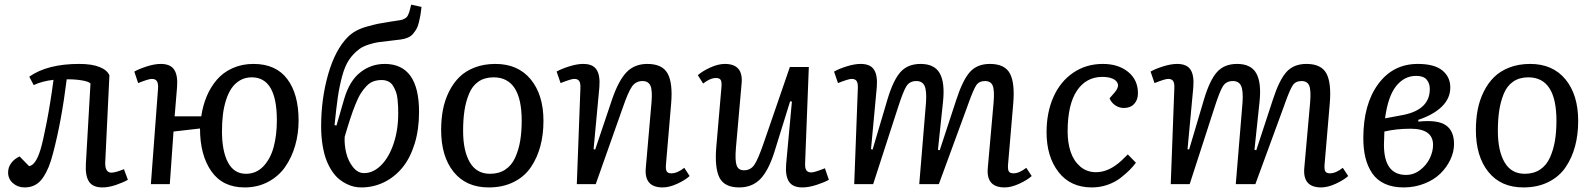

<svg xmlns="http://www.w3.org/2000/svg" viewBox="-20 -798 6906 832"><path d="M106.9 -465.8Q185.5 -521 323.2 -521Q378.9 -521 412.1 -507.3Q445.3 -493.7 454.1 -471.2L436 -94.2Q434.6 -49.8 462.9 -49.8Q479.5 -49.8 517.1 -64.9L534.2 -19Q514.2 -7.3 482.4 3.4Q450.7 14.2 423.8 14.2Q382.3 14.2 365.7 -11Q349.1 -36.1 352.1 -87.9L372.1 -436Q364.3 -445.3 331.8 -450.2Q299.3 -455.1 269 -454.1Q246.6 -272.5 210 -134.8Q201.2 -100.1 191.2 -75.4Q181.2 -50.8 167 -29.3Q152.8 -7.8 132.8 3.2Q112.8 14.2 86.9 14.2Q57.1 14.2 36.1 -4.2Q15.1 -22.5 15.1 -50.8Q15.1 -73.2 28.8 -91.6Q42.5 -109.9 64.9 -120.1L106 -78.1Q134.8 -81.5 155.8 -150.9Q166.5 -186.5 182.6 -269.5Q198.7 -352.5 211.9 -452.1Q161.6 -446.3 126 -429.2Z M1040 14.2Q944.8 14.2 895.8 -55.9Q846.7 -126 846.7 -241.2L731.9 -228L715.8 0H633.8L665 -416Q666 -437 659.7 -446.5Q653.3 -456.1 637.7 -456.1Q624 -456.1 578.6 -438L562 -487.8Q581.5 -499 615.5 -510Q649.4 -521 676.8 -521Q718.8 -521 735.1 -495.6Q751.5 -470.2 747.1 -418.9Q745.6 -397.9 741.9 -356.4Q738.3 -314.9 736.8 -293.9H852.1Q858.9 -340.3 875.5 -380.1Q892.1 -419.9 919.2 -451.9Q946.3 -483.9 987.3 -502.4Q1028.3 -521 1078.6 -521Q1175.3 -521 1224.6 -455.8Q1273.9 -390.6 1273.9 -275.9Q1273.9 -218.3 1258.8 -166.5Q1243.7 -114.7 1215.3 -74.2Q1187 -33.7 1141.6 -9.8Q1096.2 14.2 1040 14.2ZM1045.9 -44.9Q1090.3 -44.9 1121.1 -77.1Q1151.9 -109.4 1165.8 -160.6Q1179.7 -211.9 1179.7 -276.9Q1179.7 -462.9 1070.8 -462.9Q1042.5 -462.9 1020.3 -450Q998 -437 983.4 -415.5Q968.8 -394 959.2 -363.5Q949.7 -333 945.8 -299.8Q941.9 -266.6 941.9 -229Q941.9 -143.1 968 -94Q994.1 -44.9 1045.9 -44.9Z M1544.9 14.2Q1530.3 14.2 1515.1 11Q1500 7.8 1482.7 -0.5Q1465.3 -8.8 1449.7 -21.5Q1434.1 -34.2 1419.7 -55.2Q1405.3 -76.2 1394.8 -103Q1384.3 -129.9 1377.9 -168Q1371.6 -206.1 1371.6 -251Q1371.6 -369.6 1402.1 -476.3Q1432.6 -583 1487.8 -638.2Q1502.9 -653.3 1523.4 -664.6Q1543.9 -675.8 1572.5 -683.6Q1601.1 -691.4 1618.7 -695.1Q1636.2 -698.7 1671.6 -704.1Q1707 -709.5 1715.8 -710.9Q1724.6 -712.4 1731.2 -716.1Q1737.8 -719.7 1741.7 -723.1Q1745.6 -726.6 1749 -734.6Q1752.4 -742.7 1753.7 -746.6Q1754.9 -750.5 1757.8 -762Q1760.7 -773.4 1761.7 -777.8L1806.6 -768.1Q1804.2 -746.1 1801.8 -732.2Q1799.3 -718.3 1795.2 -700.9Q1791 -683.6 1784.9 -672.9Q1778.8 -662.1 1770 -651.6Q1761.2 -641.1 1748 -635.3Q1734.9 -629.4 1717.8 -627Q1705.1 -625 1670.7 -621.3Q1636.2 -617.7 1618.4 -615Q1600.6 -612.3 1576.4 -604.5Q1552.2 -596.7 1536.6 -585Q1509.8 -564.9 1491.9 -537.8Q1474.1 -510.7 1462.4 -467Q1450.7 -423.3 1444.1 -378.2Q1437.5 -333 1429.7 -255.9L1438 -253.9L1471.7 -370.1Q1494.6 -447.8 1541.3 -484.4Q1587.9 -521 1647 -521Q1795.9 -521 1795.9 -313Q1795.9 -236.8 1776.6 -174.6Q1757.3 -112.3 1723.4 -71.3Q1689.5 -30.3 1643.8 -8.1Q1598.1 14.2 1544.9 14.2ZM1633.8 -451.2Q1614.3 -451.2 1598.1 -445.3Q1582 -439.5 1568.1 -425Q1554.2 -410.6 1543 -392.6Q1531.7 -374.5 1519.8 -344.5Q1507.8 -314.5 1497.6 -283.2Q1487.3 -252 1473.6 -205.1Q1471.7 -170.9 1480.2 -135.5Q1488.8 -100.1 1509.5 -74Q1530.3 -47.9 1557.6 -47.9Q1596.7 -47.9 1630.6 -81.1Q1664.6 -114.3 1685.1 -174.1Q1705.6 -233.9 1705.6 -306.2Q1705.6 -324.2 1705.1 -336.7Q1704.6 -349.1 1702.6 -368.2Q1700.7 -387.2 1695.8 -400.1Q1690.9 -413.1 1683.3 -425.8Q1675.8 -438.5 1663.1 -444.8Q1650.4 -451.2 1633.8 -451.2Z M1891.6 -234.9Q1891.6 -281.2 1899.4 -322.3Q1907.2 -363.3 1925.3 -400.1Q1943.4 -437 1970.2 -463.6Q1997.1 -490.2 2037.1 -505.6Q2077.1 -521 2127 -521Q2224.6 -521 2279.8 -454.1Q2335 -387.2 2335 -273.9Q2335 -214.8 2321.5 -164.6Q2308.1 -114.3 2280.5 -73.5Q2252.9 -32.7 2206.1 -9.3Q2159.2 14.2 2097.7 14.2Q2000 14.2 1945.8 -53Q1891.6 -120.1 1891.6 -234.9ZM2103.5 -44.9Q2142.1 -44.9 2169.7 -63.2Q2197.3 -81.5 2212.4 -115Q2227.5 -148.4 2234.1 -187.5Q2240.7 -226.6 2240.7 -274.9Q2240.7 -462.9 2118.7 -462.9Q2080.1 -462.9 2053.2 -444.3Q2026.4 -425.8 2012.5 -391.6Q1998.5 -357.4 1992.7 -318.8Q1986.8 -280.3 1986.8 -231Q1986.8 -144.5 2015.9 -94.7Q2044.9 -44.9 2103.5 -44.9Z M2968.3 -35.2Q2948.7 -17.1 2914.3 -1.5Q2879.9 14.2 2851.6 14.2Q2771.5 14.2 2778.3 -68.8L2803.2 -354Q2807.6 -406.2 2798.6 -426.5Q2789.6 -446.8 2764.2 -446.8Q2735.4 -446.8 2718.8 -423.3Q2702.1 -399.9 2678.2 -330.1L2561.5 0H2479.5L2495.1 -416Q2496.1 -437.5 2490 -446.8Q2483.9 -456.1 2468.3 -456.1Q2454.6 -456.1 2409.2 -438L2392.1 -487.8Q2411.1 -499 2445.6 -510Q2480 -521 2507.3 -521Q2549.3 -521 2565.4 -495.8Q2581.5 -470.7 2577.1 -418.9L2552.2 -151.9L2559.1 -149.9L2632.3 -367.2Q2660.2 -448.7 2694.8 -484.9Q2729.5 -521 2785.2 -521Q2850.1 -521 2873 -479.5Q2896 -438 2888.2 -348.1L2866.2 -89.8Q2863.8 -66.4 2868.4 -56.6Q2873 -46.9 2889.2 -46.9Q2915 -46.9 2945.3 -70.8Z M3003.9 -472.2Q3023.4 -489.7 3057.9 -505.4Q3092.3 -521 3121.1 -521Q3200.7 -521 3193.8 -438L3168.9 -155.8Q3164.6 -102.1 3172.1 -81.1Q3179.7 -60.1 3204.1 -60.1Q3232.9 -60.1 3249.3 -84.5Q3265.6 -108.9 3290 -180.2L3402.8 -507.8H3484.9L3468.8 -90.8Q3467.8 -69.8 3474.1 -60.3Q3480.5 -50.8 3496.1 -50.8Q3509.3 -50.8 3554.7 -68.8L3571.8 -19Q3552.2 -7.8 3518.3 3.2Q3484.4 14.2 3457 14.2Q3415 14.2 3398.7 -11.2Q3382.3 -36.6 3386.7 -87.9L3411.6 -357.9L3403.8 -358.9L3335.9 -140.1Q3310.1 -58.6 3274.7 -22.2Q3239.3 14.2 3183.1 14.2Q3119.1 14.2 3097.7 -28.3Q3076.2 -70.8 3084 -162.1L3106 -417Q3108.4 -440.4 3103.8 -450.2Q3099.1 -460 3083 -460Q3057.1 -460 3026.9 -436Z M3992.7 -354Q3996.1 -405.8 3986.3 -426.3Q3976.6 -446.8 3950.7 -446.8Q3921.9 -446.8 3907.7 -424.3Q3893.6 -401.9 3870.6 -330.1L3763.7 0H3681.6L3697.3 -416Q3698.2 -437.5 3692.1 -446.8Q3686 -456.1 3670.4 -456.1Q3656.7 -456.1 3611.3 -438L3594.2 -487.8Q3613.3 -499 3647.7 -510Q3682.1 -521 3709.5 -521Q3751.5 -521 3767.6 -495.8Q3783.7 -470.7 3779.3 -418.9L3754.4 -151.9L3761.2 -149.9L3825.7 -367.2Q3850.6 -450.7 3882.1 -485.8Q3913.6 -521 3969.2 -521Q4029.3 -521 4052.2 -480.5Q4075.2 -439.9 4066.4 -356.9L4044.4 -148.9L4052.2 -147L4124.5 -367.2Q4151.9 -451.2 4183.1 -486.1Q4214.4 -521 4269.5 -521Q4334 -521 4356.2 -479.7Q4378.4 -438.5 4370.6 -348.1L4348.6 -89.8Q4346.2 -66.4 4350.8 -56.6Q4355.5 -46.9 4371.6 -46.9Q4397 -46.9 4427.2 -70.8L4450.7 -35.2Q4431.2 -17.6 4396.5 -1.7Q4361.8 14.2 4333.5 14.2Q4253.4 14.2 4260.3 -68.8L4285.6 -354Q4290 -406.7 4281.7 -426.8Q4273.4 -446.8 4248.5 -446.8Q4222.7 -446.8 4210.4 -428.5Q4198.2 -410.2 4176.8 -350.6Q4175.3 -346.2 4174.3 -343.8Q4173.3 -341.3 4172.1 -337.4Q4170.9 -333.5 4169.4 -330.1L4048.3 0H3963.4Z M4759.3 -521Q4825.7 -521 4868.4 -486.6Q4911.1 -452.1 4911.1 -394Q4911.1 -365.2 4894.8 -347.7Q4878.4 -330.1 4850.1 -330.1Q4829.6 -330.1 4812.5 -341.8Q4795.4 -353.5 4788.1 -372.1L4809.1 -396Q4828.1 -418 4824.2 -433.3Q4820.3 -448.7 4802 -456.8Q4783.7 -464.8 4757.3 -464.8Q4686.5 -464.8 4646.5 -404.8Q4606.4 -344.7 4606.4 -228Q4606.4 -178.7 4619.6 -139.6Q4632.8 -100.6 4661.1 -76.2Q4689.5 -51.8 4729.5 -51.8Q4785.2 -51.8 4839.8 -102.1Q4846.7 -108.4 4867.2 -128.9L4902.3 -92.8Q4890.6 -77.1 4875.7 -62Q4860.8 -46.9 4836.7 -27.8Q4812.5 -8.8 4779.8 2.7Q4747.1 14.2 4711.4 14.2Q4618.7 14.2 4566.9 -52.5Q4515.1 -119.1 4515.1 -225.1Q4515.1 -310.5 4544.9 -377.7Q4574.7 -444.8 4630.6 -482.9Q4686.5 -521 4759.3 -521Z M5364.3 -354Q5367.7 -405.8 5357.9 -426.3Q5348.1 -446.8 5322.3 -446.8Q5293.5 -446.8 5279.3 -424.3Q5265.1 -401.9 5242.2 -330.1L5135.3 0H5053.2L5068.8 -416Q5069.8 -437.5 5063.7 -446.8Q5057.6 -456.1 5042 -456.1Q5028.3 -456.1 4982.9 -438L4965.8 -487.8Q4984.9 -499 5019.3 -510Q5053.7 -521 5081.1 -521Q5123 -521 5139.2 -495.8Q5155.3 -470.7 5150.9 -418.9L5126 -151.9L5132.8 -149.9L5197.3 -367.2Q5222.2 -450.7 5253.7 -485.8Q5285.2 -521 5340.8 -521Q5400.9 -521 5423.8 -480.5Q5446.8 -439.9 5438 -356.9L5416 -148.9L5423.8 -147L5496.1 -367.2Q5523.4 -451.2 5554.7 -486.1Q5585.9 -521 5641.1 -521Q5705.6 -521 5727.8 -479.7Q5750 -438.5 5742.2 -348.1L5720.2 -89.8Q5717.8 -66.4 5722.4 -56.6Q5727.1 -46.9 5743.2 -46.9Q5768.6 -46.9 5798.8 -70.8L5822.3 -35.2Q5802.7 -17.6 5768.1 -1.7Q5733.4 14.2 5705.1 14.2Q5625 14.2 5631.8 -68.8L5657.2 -354Q5661.6 -406.7 5653.3 -426.8Q5645 -446.8 5620.1 -446.8Q5594.2 -446.8 5582 -428.5Q5569.8 -410.2 5548.3 -350.6Q5546.9 -346.2 5545.9 -343.8Q5544.9 -341.3 5543.7 -337.4Q5542.5 -333.5 5541 -330.1L5419.9 0H5335Z M6124 -521Q6016.1 -521 5951.9 -433.3Q5887.7 -345.7 5887.7 -199.2Q5887.7 -151.9 5897 -114.3Q5906.2 -76.7 5926.3 -47.1Q5946.3 -17.6 5980.7 -1.7Q6015.1 14.2 6062 14.2Q6110.4 14.2 6152.3 -2.4Q6194.3 -19 6221.9 -46.1Q6249.5 -73.2 6265.1 -106.7Q6280.8 -140.1 6280.8 -173.8Q6280.8 -231 6245.1 -255.4Q6209.5 -279.8 6126 -271V-278.8Q6190.9 -300.3 6227.8 -335.9Q6264.6 -371.6 6264.6 -418.9Q6264.6 -464.8 6230 -492.9Q6195.3 -521 6124 -521ZM6175.8 -412.1Q6175.8 -322.8 6060.1 -299.8L5981.9 -285.2Q5994.6 -380.9 6030 -425Q6065.4 -469.2 6116.7 -469.2Q6148.4 -469.2 6162.1 -453.1Q6175.8 -437 6175.8 -412.1ZM5979 -228Q6030.3 -240.2 6092.8 -240.2Q6189.9 -240.2 6189.9 -169.9Q6189.9 -141.6 6175.8 -112.1Q6161.6 -82.5 6134 -61.3Q6106.4 -40 6072.8 -40Q5977.1 -40 5977.1 -170.9Q5977.1 -178.2 5979 -228Z M6375.5 -234.9Q6375.5 -281.2 6383.3 -322.3Q6391.1 -363.3 6409.2 -400.1Q6427.2 -437 6454.1 -463.6Q6481 -490.2 6521 -505.6Q6561 -521 6610.8 -521Q6708.5 -521 6763.7 -454.1Q6818.8 -387.2 6818.8 -273.9Q6818.8 -214.8 6805.4 -164.6Q6792 -114.3 6764.4 -73.5Q6736.8 -32.7 6689.9 -9.3Q6643.1 14.2 6581.5 14.2Q6483.9 14.2 6429.7 -53Q6375.5 -120.1 6375.5 -234.9ZM6587.4 -44.9Q6626 -44.9 6653.6 -63.2Q6681.2 -81.5 6696.3 -115Q6711.4 -148.4 6718 -187.5Q6724.6 -226.6 6724.6 -274.9Q6724.6 -462.9 6602.5 -462.9Q6564 -462.9 6537.1 -444.3Q6510.3 -425.8 6496.3 -391.6Q6482.4 -357.4 6476.6 -318.8Q6470.7 -280.3 6470.7 -231Q6470.7 -144.5 6499.8 -94.7Q6528.8 -44.9 6587.4 -44.9Z"/></svg>

Font: Literata Book
Style: Italic
Weight: 400
Italic angle: -3°
Designer: Latin by Veronika Burian and Jose Scaglione. Greek by Irene Vlachou. Cyrillic by Vera Evstafieva
Foundry: TypeTogether
Version: Version 1.003;PS 001.003;hotconv 1.0.88;makeotf.lib2.5.64775